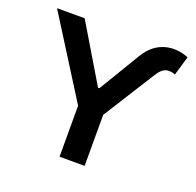

<svg xmlns="http://www.w3.org/2000/svg" viewBox="-128 -872 1029 1007"><g transform="rotate(20 386.5 -368.0)"><path d="M26.4 -727.5 305.2 -284.7V0H445.3V-284.7L627.9 -574.2C654.8 -617.7 681.2 -627.9 726.6 -612.8L757.8 -719.7C671.9 -753.9 576.2 -737.3 518.1 -640.6L378.9 -409.2H371.1L180.7 -727.5Z"/></g></svg>

Font: Raveo SemiBold
Style: Regular
Weight: 600
Designer: Jakub Foglar, Rasmus Andersson (Inter)
Foundry: Jakubfoglar.com
Version: Version 1.100;Glyphs 3.2.3 (3260)